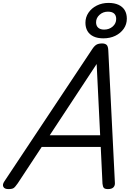

<svg xmlns="http://www.w3.org/2000/svg" viewBox="-73 -1283 906 1317"><path d="M-16 14Q-42 14 -50 -1.5Q-58 -17 -43 -39L559 -945Q574 -968 588.5 -976.5Q603 -985 628 -985Q647 -985 658 -975.5Q669 -966 670 -934L715 -31Q717 -11 705.5 1.5Q694 14 668 14Q646 14 639 5.5Q632 -3 630 -23L618 -275H213L49 -26Q31 0 20.5 7Q10 14 -16 14ZM268 -355H614L590 -844ZM636 -1020Q596 -1020 568.5 -1033Q541 -1046 527 -1070Q513 -1094 513 -1127Q513 -1165 534 -1196Q555 -1227 591 -1245Q627 -1263 671 -1263Q712 -1263 740 -1250Q768 -1237 782.5 -1213Q797 -1189 797 -1155Q797 -1116 775.5 -1085.5Q754 -1055 718 -1037.5Q682 -1020 636 -1020ZM641 -1080Q676 -1080 700 -1101Q724 -1122 724 -1153Q724 -1177 710 -1190Q696 -1203 667 -1203Q634 -1203 610 -1181.5Q586 -1160 586 -1130Q586 -1106 600.5 -1093Q615 -1080 641 -1080Z"/></svg>

Font: Playwrite NO
Style: Regular
Weight: 400
Designer: Veronika Burian, José Scaglione
Foundry: TypeTogether
Version: Version 1.002